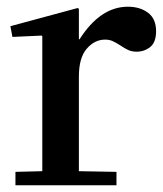

<svg xmlns="http://www.w3.org/2000/svg" viewBox="-20 -552 485 572"><path d="M215 -42 327 -40V0H26V-40L106 -42V-444L104 -446L17 -442L11 -474L211 -528L215 -526V-435H217Q279 -532 361 -532Q397 -532 421 -514Q445 -496 445 -459Q445 -426 427.5 -412Q410 -398 387 -398Q373 -398 362 -403Q351 -408 338 -417Q324 -426 314.5 -430Q305 -434 293 -434Q262 -434 238.5 -407Q215 -380 215 -324Z"/></svg>

Font: Minipax
Style: Bold
Weight: 500
Designer: Raphaël Ronot, Igor Stepanchenko (Cyrillic)
Foundry: steppetype
Version: Version 1.002